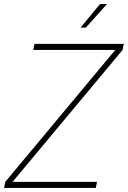

<svg xmlns="http://www.w3.org/2000/svg" viewBox="-53 -926 630 946"><path d="M344 -790H370L474 -906H440ZM-33 0H419L425 -30H9L551 -680L557 -710H117L111 -680H515L-27 -30Z"/></svg>

Font: Geist Thin
Style: Italic
Weight: 100
Italic angle: -12°
Designer: Basement.studio, Andrés Briganti, Mateo Zaragoza
Foundry: Basement.studio, Vercel, Andrés Briganti, Guido Ferreyra, Mateo Zaragoza
Version: Version 1.500